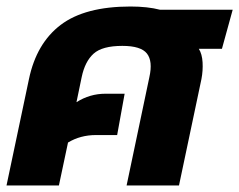

<svg xmlns="http://www.w3.org/2000/svg" viewBox="-24 -570 735 590"><path d="M-4 0 65 -327Q88 -437 162.5 -493.5Q237 -550 377 -550Q403 -550 426 -547.5Q449 -545 468 -540H691L658 -420H587Q597 -404 598.5 -378.5Q600 -353 595 -327L526 0H365L435 -333Q446 -382 427.5 -405.5Q409 -429 352 -429Q290 -429 263.5 -405Q237 -381 227 -333L211 -256Q252 -282 300 -282H359L336 -155H271Q223 -155 185 -132L157 0Z"/></svg>

Font: Kanit SemiBold
Style: Italic
Weight: 600
Italic angle: -12°
Designer: Katatrad Team
Foundry: CadsonDemak
Version: Version 2.000; ttfautohint (v1.8.3)